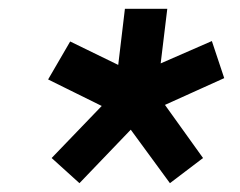

<svg xmlns="http://www.w3.org/2000/svg" viewBox="-20 -732 544 435"><path d="M160 -317 97 -374 250 -533 267 -464 89 -552 139 -638 299 -560 240 -519 263 -712H359L336 -522L286 -563L460 -639L488 -555L291 -466L326 -533L440 -374L365 -317L239 -489H325Z"/></svg>

Font: Inclusive Sans SemiBold
Style: Italic
Weight: 600
Italic angle: -7°
Designer: Olivia King
Foundry: Olivia King
Version: Version 2.004